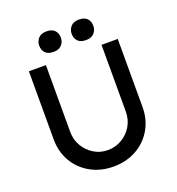

<svg xmlns="http://www.w3.org/2000/svg" viewBox="-156 -1014 1053 1145"><g transform="rotate(-20 370.0 -441.5)"><path d="M370 6Q289 6 225 -29.5Q161 -65 124.5 -127.5Q88 -190 88 -269V-701H196V-278Q196 -227 220 -186.5Q244 -146 283.5 -122Q323 -98 370 -98Q420 -98 460.5 -122Q501 -146 525 -186.5Q549 -227 549 -278V-701H652V-269Q652 -190 615.5 -127.5Q579 -65 515 -29.5Q451 6 370 6ZM473 -759Q438 -759 421 -777Q404 -795 404 -824Q404 -849 421 -869Q438 -889 473 -889Q508 -889 525 -871Q542 -853 542 -824Q542 -799 525 -779Q508 -759 473 -759ZM267 -759Q232 -759 215 -777Q198 -795 198 -824Q198 -849 215 -869Q232 -889 267 -889Q302 -889 319 -871Q336 -853 336 -824Q336 -799 319 -779Q302 -759 267 -759Z"/></g></svg>

Font: Readex Pro
Style: Regular
Weight: 400
Designer: Bonnie Shaver-Troup, Thomas Jockin
Foundry: Lexend
Version: Version 1.204; ttfautohint (v1.8.4.7-5d5b)